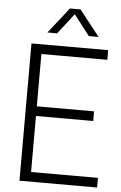

<svg xmlns="http://www.w3.org/2000/svg" viewBox="-62 -988 652 1031"><g transform="rotate(5 264.0 -472.5)"><path d="M83 0V-740H496.5V-688H141V-406H449.5V-354H141V-52H501.5V0ZM163 -806 272.5 -945H329.5L439 -806H386.5L301 -916.5L215.5 -806Z"/></g></svg>

Font: Encode Sans SmCnd Lt
Style: Regular
Weight: 300
Width: 4
Designer: Multiple Designers
Foundry: Impallari Type
Version: Version 3.002; ttfautohint (v1.8.3) -l 8 -r 50 -G 200 -x 14 